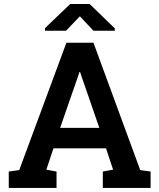

<svg xmlns="http://www.w3.org/2000/svg" viewBox="-20 -920 780 940"><path d="M22.9 0V-80.1L74.2 -87.4L305.2 -710.9H437.5L666.5 -87.4L717.3 -80.1V0H483.4V-80.1L533.7 -89.4L499 -193.8H241.7L207 -89.4L256.8 -80.1V0ZM274.4 -293.9H466.3L378.9 -546.9L372.1 -567.4H369.1L361.8 -545.9ZM200.2 -769.5V-782.2L323.7 -900.4H418.9L542 -781.2V-769.5H437.5L371.1 -840.3L303.2 -769.5Z"/></svg>

Font: Roboto Slab SemiBold
Style: Regular
Weight: 600
Designer: Google
Version: Version 2.001; ttfautohint (v1.8.3)